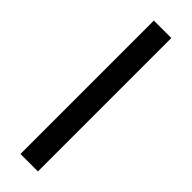

<svg xmlns="http://www.w3.org/2000/svg" viewBox="-303 -808 926 926"><g transform="rotate(45 159.5 -345.0)"><path d="M100 110V-800H219V110Z"/></g></svg>

Font: Geologica Roman SemiBold
Style: Regular
Weight: 600
Designer: Sindre Bremnes, Frode Helland
Foundry: Monokrom Skriftforlag AS
Version: Version 1.010;gftools[0.9.28]